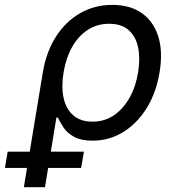

<svg xmlns="http://www.w3.org/2000/svg" viewBox="-102 -570 728 794"><path d="M-3.4 204.1 75.2 -271Q89.4 -356 129.4 -418.5Q169.4 -481 229.2 -515.4Q289.1 -549.8 362.3 -549.8Q435.1 -549.8 483.4 -516.4Q531.7 -482.9 551.8 -421.4Q571.8 -359.9 558.6 -275.4Q544.9 -188 505.1 -123.8Q465.3 -59.6 407.5 -23.9Q349.6 11.7 281.2 11.7Q231.4 11.7 202.9 -4.9Q174.3 -21.5 159.9 -43.9Q145.5 -66.4 137.2 -84H131.3L84 204.1ZM280.3 -66.9Q331.1 -66.9 369.9 -93.8Q408.7 -120.6 434.3 -167Q460 -213.4 469.2 -271.5Q478.5 -329.1 469 -374.3Q459.5 -419.4 429.9 -445.6Q400.4 -471.7 349.1 -471.7Q299.8 -471.7 261 -446.5Q222.2 -421.4 196.8 -376.7Q171.4 -332 161.1 -272Q150.9 -211.4 161.1 -164.8Q171.4 -118.2 201.7 -92.5Q231.9 -66.9 280.3 -66.9ZM-81.5 124.5 -70.3 57.1H245.1L233.4 124.5Z"/></svg>

Font: Inter 16pt
Style: Italic
Weight: 400
Italic angle: -9.3988°
Version: Version 4.001;git-66647c0bb